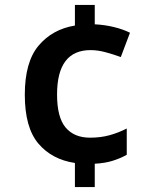

<svg xmlns="http://www.w3.org/2000/svg" viewBox="-20 -744 617 774"><path d="M362 -646Q402 -644 439 -635Q476 -626 504 -612L467 -514Q437 -525 405.5 -533.5Q374 -542 345 -542Q210 -542 210 -363Q210 -271 244.5 -230Q279 -189 343 -189Q386 -189 422 -199Q458 -209 491 -226V-120Q464 -105 433 -95.5Q402 -86 362 -84V10H282V-87Q189 -101 134.5 -165.5Q80 -230 80 -362Q80 -494 135.5 -560Q191 -626 282 -641V-724H362Z"/></svg>

Font: Noto Sans Lao Looped SemiBold
Style: Regular
Weight: 600
Designer: Mark Frömberg, Ben Mitchell
Foundry: The Fontpad Ltd
Version: Version 1.002; ttfautohint (v1.8.4.7-5d5b)